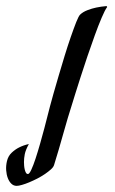

<svg xmlns="http://www.w3.org/2000/svg" viewBox="-221 -396 378 632"><path d="M-128.9 176.8Q-124.5 176.8 -117.9 162.6Q-111.3 148.4 -104 126.2Q-96.7 104 -89.1 77.4Q-81.5 50.8 -75 26.1Q-68.4 1.5 -63.5 -18.6Q-58.6 -38.6 -56.2 -46.9Q-52.7 -60.5 -45.2 -86.9Q-37.6 -113.3 -28.3 -145.3Q-19 -177.2 -8.5 -211.4Q2 -245.6 12 -274.4Q22 -303.2 30 -323.5Q38.1 -343.8 43 -348.1Q52.2 -356.9 66.9 -362.5Q81.5 -368.2 95.7 -371.1Q111.8 -374.5 129.9 -376L131.8 -373Q124.5 -363.3 113.8 -338.1Q103 -313 91.1 -280Q79.1 -247.1 66.7 -210.4Q54.2 -173.8 44.2 -142.1Q34.2 -110.4 26.9 -87.6Q19.5 -64.9 18.1 -59.1Q1.5 -7.3 -12.9 44.7Q-27.3 96.7 -43 147Q-44.9 153.8 -53.2 161.4Q-61.5 168.9 -73 176.8Q-84.5 184.6 -98.1 191.7Q-111.8 198.7 -124.8 204.1Q-137.7 209.5 -148.7 212.6Q-159.7 215.8 -166 215.8Q-176.3 215.8 -183.6 208.7Q-190.9 201.7 -195.3 190.2Q-199.7 178.7 -200.7 164.3Q-201.7 149.9 -198.2 134.8Q-194.3 117.7 -182.6 106.7Q-170.9 95.7 -158.2 89.4Q-143.6 82 -126 78.1Q-136.7 97.7 -139.4 111.3Q-142.1 125 -142.1 137.2Q-142.1 142.1 -141.6 148.9Q-141.1 155.8 -139.6 161.9Q-138.2 168 -135.7 172.4Q-133.3 176.8 -128.9 176.8Z"/></svg>

Font: Romanesco
Style: Regular
Weight: 400
Designer: Astigmatic (AOETI)
Foundry: Astigmatic (AOETI)
Version: Version 1.000